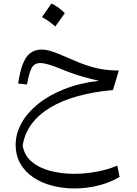

<svg xmlns="http://www.w3.org/2000/svg" viewBox="-20 -698 762 1068"><path d="M80.8 -233.2 130 -228Q142.6 -296.8 157.4 -322Q172.2 -347.3 204.1 -347.3Q221.6 -347.3 249.9 -339.4Q278.1 -331.5 327 -311.1Q382.5 -288.2 439.3 -271.9Q496 -255.7 530.9 -248.8Q420.3 -235.7 334.1 -200.9Q247.9 -166.1 188.5 -117Q129.1 -67.9 98.1 -10.3Q67.2 47.3 67.2 106.6Q67.2 167.9 94 213.7Q120.9 259.5 167.1 289.9Q213.2 320.3 271.9 335.3Q330.6 350.3 394.6 350.3Q461.3 350.3 526.9 334Q592.4 317.7 645.2 286.1L632.8 223.1Q582.8 244.6 519.5 256.8Q456.2 268.9 392.6 268.9Q323.7 268.9 261.4 252.9Q199 236.9 157.1 202Q115.1 167.2 106.2 111.4Q116.6 44.7 156 -8.3Q195.3 -61.3 260.3 -100.1Q325.2 -138.9 413.2 -163.3Q501.1 -187.7 608.4 -197.3L640.9 -305.6Q600.3 -305.6 560.1 -310.9Q520 -316.3 472.1 -331.4Q424.2 -346.5 359.2 -375.8Q302.4 -401.2 269.7 -411.8Q237 -422.3 212.4 -422.3Q174.2 -422.3 148.5 -402.8Q122.8 -383.2 106.8 -341.4Q90.8 -299.5 80.8 -233.2ZM265.4 -678Q252.2 -658.4 239.4 -640.1Q226.7 -621.7 213.2 -602.9Q232.9 -592.3 251.8 -579.2Q270.7 -566 287.3 -550.6Q301.3 -569.5 314.4 -588Q327.6 -606.5 340.5 -624.8Q319.7 -645.3 301.1 -658.3Q282.6 -671.3 265.4 -678Z"/></svg>

Font: Pinar-VF-FD
Style: Regular
Weight: 300
Designer: Amin Abedi
Version: Version 3.0